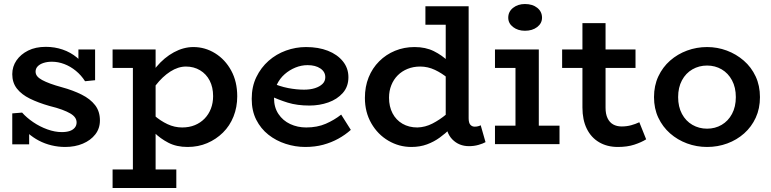

<svg xmlns="http://www.w3.org/2000/svg" viewBox="-20 -717 3836 955"><path d="M304 14Q270 14 236.5 6Q203 -2 173.5 -17.5Q144 -33 119 -55Q94 -77 76 -105L125 -106V1H41V-153L90 -157Q112 -132 145 -109.5Q178 -87 215.5 -73.5Q253 -60 287 -60Q311 -60 327 -65.5Q343 -71 352 -82Q361 -93 361 -108Q361 -121 353.5 -132Q346 -143 330 -152.5Q314 -162 288.5 -171.5Q263 -181 226 -190Q170 -206 128.5 -226.5Q87 -247 64 -276.5Q41 -306 41 -348Q41 -386 62 -416.5Q83 -447 120 -465.5Q157 -484 208 -484Q252 -484 291.5 -470.5Q331 -457 362.5 -431Q394 -405 414 -367L370 -366V-471H453V-318L403 -313Q384 -343 357 -365Q330 -387 299.5 -398.5Q269 -410 238 -410Q215 -410 196.5 -404Q178 -398 167.5 -387Q157 -376 157 -361Q157 -348 165 -338Q173 -328 189.5 -319Q206 -310 230.5 -301Q255 -292 288 -283Q343 -268 386 -246.5Q429 -225 453 -194Q477 -163 477 -118Q477 -78 454 -48.5Q431 -19 392 -2.5Q353 14 304 14Z M913 14Q858 14 817.5 -7Q777 -28 747 -58Q717 -88 694 -115V-197Q717 -169 747.5 -142.5Q778 -116 813 -99.5Q848 -83 886 -83Q921 -83 949 -94.5Q977 -106 997.5 -127Q1018 -148 1029 -176.5Q1040 -205 1040 -239Q1040 -283 1023 -316Q1006 -349 975 -367.5Q944 -386 905 -386Q866 -386 827 -361Q788 -336 754 -292Q720 -248 696 -190V-276Q719 -338 758 -384.5Q797 -431 845 -457Q893 -483 942 -483Q1000 -483 1050 -452Q1100 -421 1130 -366Q1160 -311 1160 -238Q1160 -184 1141.5 -137.5Q1123 -91 1089 -57.5Q1055 -24 1010.5 -5Q966 14 913 14ZM540 218V126H857V218ZM641 191V-471H754V191ZM540 -379V-471H749V-379Z M1498 14Q1449 14 1401 -1.5Q1353 -17 1315 -47Q1277 -77 1254.5 -121.5Q1232 -166 1232 -225Q1232 -286 1255 -333.5Q1278 -381 1316 -414.5Q1354 -448 1402.5 -465.5Q1451 -483 1502 -483Q1564 -483 1611 -464.5Q1658 -446 1685.5 -412Q1713 -378 1713 -333Q1713 -286 1685 -254.5Q1657 -223 1613 -207.5Q1569 -192 1519 -192Q1458 -192 1411 -206.5Q1364 -221 1318 -243V-310Q1371 -287 1413 -279Q1455 -271 1492 -271Q1523 -271 1546.5 -278.5Q1570 -286 1584 -299.5Q1598 -313 1598 -333Q1598 -360 1573.5 -376.5Q1549 -393 1510 -393Q1479 -393 1449.5 -381Q1420 -369 1396 -348Q1372 -327 1357.5 -297Q1343 -267 1343 -229Q1343 -183 1365 -150Q1387 -117 1423.5 -100Q1460 -83 1503 -83Q1558 -83 1600.5 -101.5Q1643 -120 1677 -147L1725 -71Q1697 -46 1662.5 -27Q1628 -8 1587.5 3Q1547 14 1498 14Z M2026 14Q1965 14 1912 -17Q1859 -48 1827 -103.5Q1795 -159 1795 -230Q1795 -286 1813.5 -332Q1832 -378 1866 -412Q1900 -446 1945 -464.5Q1990 -483 2042 -483Q2097 -483 2138 -462.5Q2179 -442 2209 -412.5Q2239 -383 2261 -355V-273Q2239 -302 2208.5 -327.5Q2178 -353 2143 -369.5Q2108 -386 2070 -386Q2036 -386 2007.5 -374.5Q1979 -363 1958.5 -342.5Q1938 -322 1926.5 -293.5Q1915 -265 1915 -231Q1915 -187 1932.5 -153.5Q1950 -120 1982 -101.5Q2014 -83 2056 -83Q2095 -84 2131 -102.5Q2167 -121 2200 -148.5Q2233 -176 2260 -204V-117Q2242 -98 2218.5 -75.5Q2195 -53 2167 -32.5Q2139 -12 2104 1Q2069 14 2026 14ZM2313 10Q2263 10 2230 -23.5Q2197 -57 2197 -119V-686H2311V-129Q2311 -106 2319.5 -96.5Q2328 -87 2341 -87Q2350 -87 2358 -89Q2366 -91 2371 -94L2395 -10Q2383 -3 2360.5 3.5Q2338 10 2313 10ZM2096 -594V-686H2300V-594Z M2544 -28V-471H2660V-28ZM2442 0V-92H2763V0ZM2442 -379V-471H2631V-379ZM2591 -564Q2556 -564 2532 -582.5Q2508 -601 2508 -629Q2508 -659 2532 -678Q2556 -697 2591 -697Q2629 -697 2652.5 -678Q2676 -659 2676 -629Q2676 -601 2652 -582.5Q2628 -564 2591 -564Z M3053 14Q3000 14 2960 -9.5Q2920 -33 2898.5 -77Q2877 -121 2877 -182V-602H2992V-181Q2992 -150 3002 -129Q3012 -108 3030 -98Q3048 -88 3072 -88Q3097 -88 3119 -94Q3141 -100 3160 -109L3194 -24Q3170 -9 3135 2.5Q3100 14 3053 14ZM2776 -379V-471H3141V-379Z M3497 14Q3445 14 3397.5 -3.5Q3350 -21 3313 -53.5Q3276 -86 3254.5 -131.5Q3233 -177 3233 -234Q3233 -291 3254.5 -337Q3276 -383 3313 -415.5Q3350 -448 3397.5 -465.5Q3445 -483 3497 -483Q3548 -483 3595 -465.5Q3642 -448 3679.5 -415.5Q3717 -383 3738.5 -337Q3760 -291 3760 -234Q3760 -177 3739 -131.5Q3718 -86 3681.5 -53.5Q3645 -21 3597.5 -3.5Q3550 14 3497 14ZM3497 -77Q3537 -77 3569.5 -96Q3602 -115 3621 -150.5Q3640 -186 3640 -234Q3640 -282 3621 -317.5Q3602 -353 3569.5 -372Q3537 -391 3497 -391Q3457 -391 3424 -372Q3391 -353 3372 -317.5Q3353 -282 3353 -234Q3353 -186 3372 -150.5Q3391 -115 3424 -96Q3457 -77 3497 -77Z"/></svg>

Font: BioRhyme SemiBold
Style: Regular
Weight: 600
Designer: Aoife Mooney
Foundry: Aoife Mooney Type
Version: Version 1.600;gftools[0.9.33]